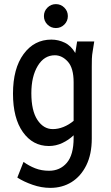

<svg xmlns="http://www.w3.org/2000/svg" viewBox="-20 -716 538 931"><path d="M43 -262Q43 -384 94.5 -454Q146 -524 229 -524Q263 -524 294 -509Q325 -494 345 -459L354 -515H437L430 -471Q426 -449 425.5 -431Q425 -413 425 -392V-44Q425 32 398.5 85.5Q372 139 327 167Q282 195 224 195Q181 195 138 180Q95 165 64 145L94 69Q120 88 150.5 100Q181 112 218 112Q271 112 304 73.5Q337 35 337 -47V-60Q313 -37 282 -22.5Q251 -8 217 -8Q139 -8 91 -75.5Q43 -143 43 -262ZM132 -264Q132 -179 161.5 -134.5Q191 -90 236 -90Q262 -90 288 -100.5Q314 -111 337 -130V-317Q337 -386 309 -417Q281 -448 246 -448Q194 -448 163 -396.5Q132 -345 132 -264ZM193 -638Q193 -662 210 -679Q227 -696 251 -696Q275 -696 292 -679Q309 -662 309 -638Q309 -614 292 -597Q275 -580 251 -580Q227 -580 210 -597Q193 -614 193 -638Z"/></svg>

Font: Radio Canada Condensed
Style: Regular
Weight: 400
Width: 3
Designer: Charles Daoud, Etienne Aubert Bonn, Alexandre Saumier Demers, Jacques Le Bailly
Foundry: Radio-Canada
Version: Version 2.104; ttfautohint (v1.8.4.7-5d5b);gftools[0.9.28.de